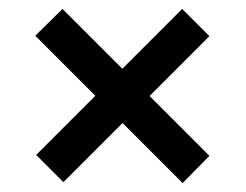

<svg xmlns="http://www.w3.org/2000/svg" viewBox="-20 -445 550 430"><path d="M389 -35 59 -365 120 -425 449 -96ZM122 -37 61 -98 388 -425 449 -364Z"/></svg>

Font: Ysabeau Office
Style: Bold
Weight: 700
Designer: Christian Thalmann (Catharsis Fonts)
Version: Version 2.001;gftools[0.9.30]; featfreeze: tnum,lnum,ss02